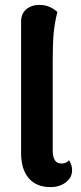

<svg xmlns="http://www.w3.org/2000/svg" viewBox="-20 -753 330 783"><path d="M66 -128V-665Q66 -697 87 -715Q108 -733 141 -733Q165 -733 184 -724Q203 -715 214 -704Q203 -661 199 -619Q195 -577 195 -509V-139Q195 -86 231 -86Q239 -86 248 -89.5Q257 -93 261 -100Q274 -81 274 -59Q274 -29 248.5 -9.5Q223 10 186 10Q128 10 97 -26.5Q66 -63 66 -128Z"/></svg>

Font: Arima Madurai Black
Style: Regular
Weight: 900
Designer: Joana Correia and Natanael Gama
Foundry: NDISCOVER
Version: Version 1.020